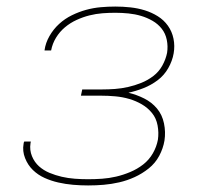

<svg xmlns="http://www.w3.org/2000/svg" viewBox="-20 -558 640 586"><path d="M249 8Q226 8 203 6Q180 4 158 -1Q136 -6 116 -15Q96 -24 80.5 -39Q65 -54 56.5 -75.5Q48 -97 52 -119Q52 -121 52.5 -122.5Q53 -124 54 -126H74Q74 -124 73.5 -123Q73 -122 73 -120Q70 -100 77.5 -81.5Q85 -63 99 -50.5Q113 -38 131 -30.5Q149 -23 168.5 -18.5Q188 -14 208.5 -12.5Q229 -11 249 -11Q270 -11 291.5 -12.5Q313 -14 334.5 -19Q356 -24 377.5 -33Q399 -42 417 -56Q435 -70 446.5 -90Q458 -110 462 -132Q465 -153 461 -175Q457 -197 444 -213Q431 -229 413 -239.5Q395 -250 374.5 -256Q354 -262 332 -264Q310 -266 288 -266H227L231 -285H291Q311 -285 331 -286.5Q351 -288 371 -292.5Q391 -297 411 -305Q431 -313 448 -326Q465 -339 475.5 -358Q486 -377 490 -397Q493 -417 489 -436.5Q485 -456 473.5 -470.5Q462 -485 445.5 -494.5Q429 -504 410.5 -509.5Q392 -515 372 -517Q352 -519 332 -519Q312 -519 292.5 -517.5Q273 -516 253 -511Q233 -506 213.5 -497Q194 -488 178 -474.5Q162 -461 151 -443Q140 -425 136 -404Q136 -404 136 -404Q136 -404 136 -404H116Q116 -404 116 -404.5Q116 -405 116 -405Q119 -427 131 -448Q143 -469 160.5 -485Q178 -501 199.5 -511.5Q221 -522 243 -528Q265 -534 287.5 -536Q310 -538 332 -538Q355 -538 378 -535.5Q401 -533 422 -526.5Q443 -520 461.5 -508.5Q480 -497 492.5 -479.5Q505 -462 509.5 -440Q514 -418 510 -395Q506 -372 493.5 -350Q481 -328 461 -313Q441 -298 418 -289Q395 -280 372 -275Q397 -269 420 -257.5Q443 -246 459 -227Q475 -208 480.5 -181.5Q486 -155 482 -129Q478 -105 466 -82.5Q454 -60 434 -44Q414 -28 391 -17.5Q368 -7 344 -1.5Q320 4 296.5 6Q273 8 249 8Z"/></svg>

Font: Iosevka Curly ThExObl
Style: Regular
Weight: 100
Width: 7
Italic angle: -9°
Monospace: yes
Designer: Belleve Invis
Foundry: Belleve Invis
Version: Version 11.1.0; ttfautohint (v1.8.3)